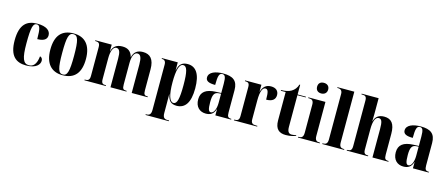

<svg xmlns="http://www.w3.org/2000/svg" viewBox="-57 -1510 5783 2479"><g transform="rotate(15 2834.5 -270.5)"><path d="M263 10C402 10 444 -54 444 -100C444 -125 432 -146 408 -151C397 -40 354 -2 298 -2C222 -2 195 -68 195 -267C195 -481 212 -539 262 -539C302 -539 316 -501 316 -356C426 -356 445 -405 445 -441C445 -501 392 -549 266 -549C131 -549 38 -483 38 -266C38 -58 128 10 263 10Z M750 10C908 10 990 -82 990 -270C990 -458 901 -549 753 -549C595 -549 514 -458 514 -270C514 -82 603 10 750 10ZM752 0C693 0 673 -61 673 -270C673 -479 692 -539 751 -539C812 -539 831 -479 831 -270C831 -61 812 0 752 0Z M1042 0H1328V-10H1323C1284 -10 1265 -19 1265 -76V-355C1265 -441 1286 -512 1333 -512C1376 -512 1390 -469 1390 -381V0H1604V-10H1600C1559 -10 1546 -19 1546 -80V-366C1546 -448 1567 -512 1615 -512C1658 -512 1674 -468 1674 -381V0H1887V-10H1884C1843 -10 1830 -19 1830 -80V-358C1830 -492 1776 -549 1679 -549C1602 -549 1559 -512 1544 -445H1542C1521 -520 1475 -549 1405 -549C1327 -549 1283 -516 1265 -448H1263V-536H1044V-526H1048C1087 -526 1109 -517 1109 -460V-78C1109 -19 1086 -10 1047 -10H1042Z M1920 228H2232V218H2211C2172 218 2147 204 2147 142V27C2147 -19 2147 -65 2146 -110H2148C2165 -29 2197 10 2274 10C2388 10 2451 -77 2451 -269C2451 -460 2388 -548 2277 -548C2203 -548 2162 -512 2148 -429H2146V-536H1934V-526H1937C1963 -526 1990 -517 1990 -463V142C1990 204 1966 218 1927 218H1920ZM2227 -15C2176 -15 2147 -103 2147 -270C2147 -430 2171 -520 2225 -520C2275 -520 2294 -450 2294 -269C2294 -86 2275 -15 2227 -15Z M2665 10C2724 10 2770 -13 2790 -83H2792V0H3003V-10H3000C2960 -10 2947 -25 2947 -81V-379C2947 -504 2882 -549 2752 -549C2647 -549 2561 -517 2561 -446C2561 -398 2603 -379 2688 -379C2688 -501 2701 -539 2742 -539C2778 -539 2791 -512 2791 -424V-299L2719 -296C2589 -291 2524 -243 2524 -144C2524 -43 2584 10 2665 10ZM2725 -23C2696 -23 2683 -51 2683 -150C2683 -245 2702 -283 2759 -287L2791 -289V-165C2791 -88 2764 -23 2725 -23Z M3040 0H3351V-10H3334C3286 -10 3265 -23 3265 -76V-328C3265 -452 3291 -503 3328 -503C3362 -503 3373 -470 3373 -366C3452 -366 3494 -398 3494 -458C3494 -514 3457 -548 3392 -548C3325 -548 3285 -512 3266 -444H3264V-536H3046V-526H3049C3091 -526 3108 -514 3108 -463V-77C3108 -23 3088 -10 3044 -10H3040Z M3734 10C3801 10 3847 -6 3867 -16V-26C3844 -18 3824 -15 3808 -15C3767 -15 3748 -41 3748 -104V-526H3859V-536H3748V-665H3738C3724 -620 3699 -587 3661 -565C3627 -546 3582 -536 3526 -536V-526H3591V-148C3591 -31 3646 10 3734 10Z M4038 -627C4078 -627 4113 -650 4113 -698C4113 -748 4078 -769 4038 -769C3997 -769 3965 -748 3965 -698C3965 -650 3997 -627 4038 -627ZM3896 0H4188V-10H4178C4144 -10 4120 -24 4120 -80V-536H3892V-526H3907C3940 -526 3965 -512 3965 -459V-82C3965 -25 3942 -10 3907 -10H3896Z M4221 0H4513V-10H4505C4470 -10 4446 -23 4446 -80V-760H4221V-750H4232C4251 -750 4289 -743 4289 -690V-80C4289 -23 4265 -10 4231 -10H4221Z M4548 0H4833V-10H4829C4788 -10 4771 -23 4771 -76V-346C4771 -450 4794 -513 4840 -513C4880 -513 4892 -476 4892 -378V0H5105V-10H5102C5061 -10 5048 -24 5048 -80V-358C5048 -492 4999 -549 4904 -549C4831 -549 4788 -516 4771 -451H4769C4771 -486 4771 -515 4771 -547V-760H4544V-750H4557C4597 -750 4614 -737 4614 -686V-78C4614 -23 4595 -10 4553 -10H4548Z M5306 10C5365 10 5411 -13 5431 -83H5433V0H5644V-10H5641C5601 -10 5588 -25 5588 -81V-379C5588 -504 5523 -549 5393 -549C5288 -549 5202 -517 5202 -446C5202 -398 5244 -379 5329 -379C5329 -501 5342 -539 5383 -539C5419 -539 5432 -512 5432 -424V-299L5360 -296C5230 -291 5165 -243 5165 -144C5165 -43 5225 10 5306 10ZM5366 -23C5337 -23 5324 -51 5324 -150C5324 -245 5343 -283 5400 -287L5432 -289V-165C5432 -88 5405 -23 5366 -23Z"/></g></svg>

Font: Noto Serif Display Condensed ExtraBold
Style: Regular
Weight: 800
Width: 3
Designer: Monotype Design Team
Foundry: Monotype Imaging Inc.
Version: Version 2.009